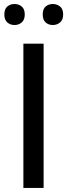

<svg xmlns="http://www.w3.org/2000/svg" viewBox="-20 -930 332 950"><path d="M95.7 0V-713.9H195.8V0ZM1.5 -858.4Q1.5 -885.3 16.1 -897.7Q30.8 -910.2 51.8 -910.2Q72.8 -910.2 87.6 -897.7Q102.5 -885.3 102.5 -858.4Q102.5 -832 87.6 -819.1Q72.8 -806.2 51.8 -806.2Q30.8 -806.2 16.1 -819.1Q1.5 -832 1.5 -858.4ZM191.4 -858.4Q191.4 -885.3 205.8 -897.7Q220.2 -910.2 241.2 -910.2Q262.2 -910.2 277.3 -897.7Q292.5 -885.3 292.5 -858.4Q292.5 -832 277.3 -819.1Q262.2 -806.2 241.2 -806.2Q220.2 -806.2 205.8 -819.1Q191.4 -832 191.4 -858.4Z"/></svg>

Font: Open Sans Medium
Style: Regular
Weight: 500
Designer: Monotype Design Team
Foundry: Monotype Imaging Inc.
Version: Version 3.000